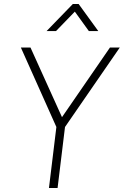

<svg xmlns="http://www.w3.org/2000/svg" viewBox="-20 -937 617 957"><path d="M343 -917H372L470 -782H423L353 -879L259 -782H212ZM224 0 261 -304 84 -700H132L289 -353L528 -700H577L304 -304L267 0Z"/></svg>

Font: Haskoy ExtraLight
Style: Italic
Weight: 200
Designer: Ertekin Erdin
Foundry: Ertekin Erdin
Version: Version 2.000; ttfautohint (v1.8.4.7-5d5b)